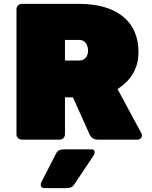

<svg xmlns="http://www.w3.org/2000/svg" viewBox="-20 -720 782 990"><path d="M709 -33Q712 -27 712 -20Q712 -13 705.5 -6.5Q699 0 690 0H485Q454 0 442 -27L356 -218H315V-27Q315 -16 307 -8Q299 0 288 0H92Q81 0 73 -8Q65 -16 65 -27V-673Q65 -684 73 -692Q81 -700 92 -700H388Q532 -700 613 -635.5Q694 -571 694 -450.5Q694 -330 586 -261ZM315 -514V-408H388Q410 -408 422 -422.5Q434 -437 434 -459Q434 -481 422.5 -497.5Q411 -514 388 -514ZM326 250H209Q190 250 190 231Q190 226 195 216L270 70Q279 50 312 50H452Q468 50 468 66Q468 74 463 81L363 231Q351 250 326 250Z"/></svg>

Font: Rubik One
Style: Regular
Weight: 400
Designer: Hubert and Fischer with Elvire Volk Leonovitch
Foundry: Hubert and Fischer with Elvire Volk Leonovitch
Version: Version 1.001